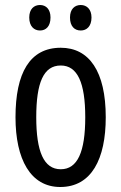

<svg xmlns="http://www.w3.org/2000/svg" viewBox="-20 -804 485 768"><path d="M97 -734C97 -699 116 -682 140 -682C164 -682 182 -699 182 -734C182 -767 164 -784 140 -784C116 -784 97 -768 97 -734ZM260 -734C260 -699 278 -682 303 -682C327 -682 346 -699 346 -734C346 -767 327 -784 303 -784C279 -784 260 -768 260 -734ZM403 -335C403 -518 337 -613 223 -613C99 -613 42 -512 42 -335C42 -167 102 -56 221 -56C346 -56 403 -168 403 -335ZM125 -335C125 -473 154 -542 223 -542C290 -542 321 -473 321 -335C321 -196 290 -127 223 -127C155 -127 125 -198 125 -335Z"/></svg>

Font: Noto Sans Malayalam UI ExtraCondensed
Style: Regular
Weight: 400
Width: 2
Designer: Jelle Bosma - Monotype Design Team
Foundry: Monotype Imaging Inc.
Version: Version 2.104